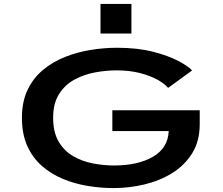

<svg xmlns="http://www.w3.org/2000/svg" viewBox="-20 -950 1140 981"><path d="M493.5 -930H651.5V-778.5H493.5ZM560.5 11Q495 11 428.2 0Q361.5 -11 301.2 -36Q241 -61 193.8 -102.5Q146.5 -144 119.2 -204.8Q92 -265.5 92 -348Q92 -430.5 121 -491Q150 -551.5 200 -593Q250 -634.5 312.8 -659.2Q375.5 -684 444 -695Q512.5 -706 578 -706Q681.5 -706 761 -685.8Q840.5 -665.5 891.8 -638.2Q943 -611 961.5 -590L839 -501Q821 -522.5 784 -543Q747 -563.5 694.2 -577Q641.5 -590.5 576 -590.5Q522.5 -590.5 465.5 -580Q408.5 -569.5 360 -543Q311.5 -516.5 281.5 -469Q251.5 -421.5 251.5 -348Q251.5 -274 279.8 -226.2Q308 -178.5 354 -152Q400 -125.5 454.8 -115Q509.5 -104.5 562.5 -104.5Q685 -104.5 761.8 -149.2Q838.5 -194 842 -280.5H554V-386.5H1000.5V-316Q1000.5 -229 962 -167Q923.5 -105 859.5 -65.5Q795.5 -26 717.5 -7.5Q639.5 11 560.5 11Z"/></svg>

Font: Trispace Expanded SemiBold
Style: Regular
Weight: 600
Width: 7
Designer: Tyler Finck
Foundry: Etcetera Type Company
Version: Version 1.210; ttfautohint (v1.8.3)